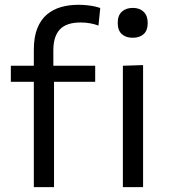

<svg xmlns="http://www.w3.org/2000/svg" viewBox="-20 -765 692 785"><path d="M118.3 0Q118.3 -55.3 118.3 -106.4Q118.3 -157.6 118.3 -218.8V-268.8Q118.3 -299.5 118.3 -333.2Q118.3 -366.8 118.3 -403.3Q118.3 -439.8 118.3 -479.2Q118.3 -518.5 118.3 -560.9Q118.3 -613.8 132.6 -649.4Q147 -685.1 172.1 -706Q197.3 -727 229.9 -736.2Q262.6 -745.4 299.6 -745.4Q317.6 -745.4 334.6 -743.7Q351.5 -742 365.7 -739Q379.8 -736 389.9 -732.2L382.6 -660.5Q366.4 -666.5 348.1 -669.8Q329.8 -673.1 310 -673.1Q251.6 -673.1 224.9 -644.8Q198.1 -616.5 198.1 -559.2Q198.1 -543.7 198.1 -524.4Q198.1 -505.1 198.1 -496.2L200.9 -477.3V-218.8Q200.9 -157.6 200.9 -106.4Q200.9 -55.3 200.9 0ZM24.3 -430.5V-496.2H369.2V-430.5Q319.2 -430.5 271.5 -430.5Q223.8 -430.5 175.8 -430.5H142.1ZM482.4 0Q482.4 -55.3 482.4 -106.4Q482.4 -157.6 482.4 -218.8V-268.8Q482.4 -313.3 482.4 -351.1Q482.4 -389 482.4 -424.2Q482.4 -459.5 482.4 -496.2L565 -498.9Q565 -462.1 565 -426.4Q565 -390.7 565 -352.4Q565 -314.1 565 -268.8V-218.8Q565 -157.6 565 -106.4Q565 -55.3 565 0ZM522.1 -610.6Q495.1 -610.6 478.2 -625.5Q461.3 -640.4 461.3 -671.7Q461.3 -701.9 478.2 -717.3Q495.1 -732.7 523.1 -732.7Q551 -732.7 567.4 -716.7Q583.9 -700.8 583.9 -671.7Q583.9 -640.4 567.4 -625.5Q550.8 -610.6 522.1 -610.6Z"/></svg>

Font: Commissioner Thin
Style: Regular
Weight: 100
Designer: Kostas Bartsokas
Foundry: Kostas Bartsokas
Version: Version 1.001;gftools[0.9.23]